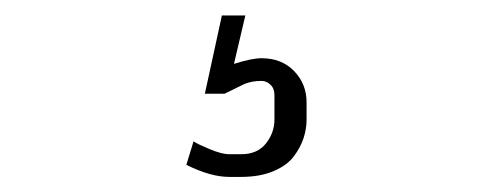

<svg xmlns="http://www.w3.org/2000/svg" viewBox="-20 -20 644 248"><path d="M282.2 62.5Q305.2 55.2 317.9 55.2Q343.8 55.2 359.9 71.8Q376 88.4 376 112.3V134.3Q376 146.5 372.1 158.4Q368.2 170.4 359.4 182.1Q350.6 193.8 333 201.2Q315.4 208.5 291.5 208.5H275.9Q252 208.5 220.7 192.9L230 162.6Q234.9 166 250.7 172.6Q266.6 179.2 275.9 179.2H291.5Q312.5 179.2 323.5 165.3Q334.5 151.4 334.5 134.3V103Q334.5 94.2 329.3 89.4Q324.2 84.5 317.9 84.5Q305.7 84.5 295.9 88.4L270 101.1H244.6L266.6 0H296.9Z"/></svg>

Font: Resagnicto
Style: Bold
Weight: 700
Version: Version 0.9991